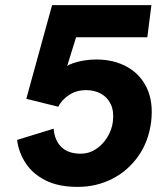

<svg xmlns="http://www.w3.org/2000/svg" viewBox="-20 -720 656 752"><path d="M284 12Q209 12 158.5 -13.5Q108 -39 80.5 -81Q53 -123 47 -172L190 -216Q194 -170 220.5 -144Q247 -118 297 -118Q328 -118 355 -135.5Q382 -153 400 -182Q418 -211 422 -243Q427 -284 414 -311.5Q401 -339 375.5 -353Q350 -367 318 -367Q279 -367 250.5 -348Q222 -329 208 -302L83 -333L184 -700H573L557 -574H278L243 -461Q250 -467 267.5 -473Q285 -479 308.5 -483Q332 -487 357 -487Q426 -487 478 -458Q530 -429 555.5 -374.5Q581 -320 572 -243Q562 -165 521 -107.5Q480 -50 418.5 -19Q357 12 284 12Z"/></svg>

Font: Inclusive Sans
Style: Italic
Weight: 400
Italic angle: -7°
Designer: Olivia King
Foundry: Olivia King
Version: Version 2.004